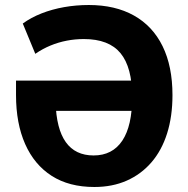

<svg xmlns="http://www.w3.org/2000/svg" viewBox="-20 -736 753 767"><path d="M357 11Q256 11 186.5 -33.5Q117 -78 80.5 -160.5Q44 -243 44 -356V-414H534V-293H175L202 -328Q205 -221 243 -168Q281 -115 354 -115Q429 -115 468.5 -174Q508 -233 508 -349Q508 -467 461.5 -523.5Q415 -580 315 -580Q280 -580 246.5 -573.5Q213 -567 181.5 -554Q150 -541 121 -521L71 -642Q104 -666 146 -682.5Q188 -699 236 -707.5Q284 -716 335 -716Q440 -716 515 -674Q590 -632 629.5 -551.5Q669 -471 669 -356Q669 -271 647.5 -203Q626 -135 585 -87.5Q544 -40 486.5 -14.5Q429 11 357 11Z"/></svg>

Font: Nunito Sans 12pt ExtraLight
Style: Weight 830 Width 84 Optical size 12.0 YTLC 445
Weight: 830
Width: 4
Designer: Vernon Adams
Foundry: Vernon Adams
Version: Version 3.101;gftools[0.9.27]